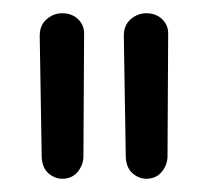

<svg xmlns="http://www.w3.org/2000/svg" viewBox="-20 -762 314 290"><path d="M74 -492Q63 -492 53.5 -500Q44 -508 43 -524L40 -708Q40 -724 50.5 -733Q61 -742 74 -742Q89 -742 98.5 -732.5Q108 -723 107 -708L106 -524Q105 -511 96.5 -501.5Q88 -492 74 -492ZM201 -492Q190 -492 180.5 -500Q171 -508 170 -524L167 -708Q167 -724 177.5 -733Q188 -742 201 -742Q216 -742 225.5 -732.5Q235 -723 234 -708L233 -524Q232 -511 223.5 -501.5Q215 -492 201 -492Z"/></svg>

Font: National Park Light
Style: Regular
Weight: 300
Designer: Andrea Herstowski, Ben Hoepner
Version: Version 1.009